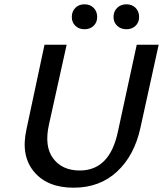

<svg xmlns="http://www.w3.org/2000/svg" viewBox="-20 -866 758 893"><path d="M314 -787Q314 -813 330.5 -829.5Q347 -846 373 -846Q399 -846 415.5 -829.5Q432 -813 432 -787Q432 -762 415.5 -746Q399 -730 373 -730Q347 -730 330.5 -746Q314 -762 314 -787ZM508 -787Q508 -813 525 -829.5Q542 -846 568 -846Q594 -846 610.5 -829.5Q627 -813 627 -787Q627 -762 610.5 -746Q594 -730 568 -730Q542 -730 525 -746Q508 -762 508 -787ZM103 -264 187 -658H290L208 -288Q185 -186 227 -129.5Q269 -73 351 -73Q490 -73 528 -252L616 -658H718L633 -271Q605 -143 524.5 -68Q444 7 322 7Q200 7 138 -67.5Q76 -142 103 -264Z"/></svg>

Font: EauTestInfant Semibold
Style: Italic
Weight: 600
Italic angle: -12°
Designer: Christian Thalmann (Catharsis Fonts)
Version: Version 0.001;PS 000.001;hotconv 1.0.88;makeotf.lib2.5.64775